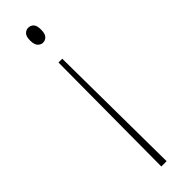

<svg xmlns="http://www.w3.org/2000/svg" viewBox="-251 -542 718 718"><g transform="rotate(-45 108.0 -183.5)"><path d="M117 -371 122 176H94L97 -371ZM108 -543Q121 -543 129.5 -534.5Q138 -526 138 -504Q138 -482 129.5 -473Q121 -464 108 -464Q98 -464 89 -473Q80 -482 80 -504Q80 -526 89 -534.5Q98 -543 108 -543Z"/></g></svg>

Font: Noto Serif Tamil ExtraCondensed Thin
Style: Regular
Weight: 100
Width: 2
Designer: Indian Type Foundry, Tom Grace, and the Monotype Design Team
Foundry: Monotype Imaging Inc.
Version: Version 2.004; ttfautohint (v1.8.4.7-5d5b)